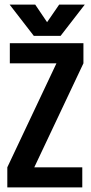

<svg xmlns="http://www.w3.org/2000/svg" viewBox="-20 -820 397 840"><path d="M23 -543V-631H345V-543L130 -88H340V0H12V-88L227 -543ZM245 -663H128L22 -800H134L186 -723L239 -800H351Z"/></svg>

Font: Teko Medium
Style: Regular
Weight: 500
Designer: Manushi Parikh, Jonny Pinhorn
Foundry: Indian Type Foundry
Version: Version 1.106;PS 1.0;hotconv 1.0.78;makeotf.lib2.5.61930; tt